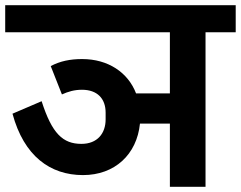

<svg xmlns="http://www.w3.org/2000/svg" viewBox="-40 -718 926 738"><path d="M279 -45C401 -45 486 -124 498 -243H613V0H750V-594H866V-698H-20V-594H613V-359H483C452 -440 375 -491 276 -491C229 -491 191 -483 155 -464L198 -355C222 -366 246 -373 275 -373C334 -373 366 -339 366 -285V-259C366 -205 334 -165 273 -165C202 -165 160 -204 120 -329L8 -281C52 -118 153 -45 279 -45Z"/></svg>

Font: IBM Plex Devanagari
Style: Bold
Weight: 700
Designer: Mike Abbink, Paul van der Laan, Pieter van Rosmalen, Erin McLaughlin
Foundry: Bold Monday
Version: Version 1.0